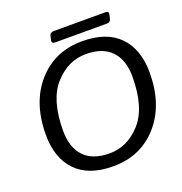

<svg xmlns="http://www.w3.org/2000/svg" viewBox="-147 -951 1033 1092"><g transform="rotate(-20 369.5 -404.5)"><path d="M283.2 -760.7Q261.2 -760.7 265.6 -780.3L271 -804.7Q275.9 -824.2 297.9 -824.2H610.4Q632.3 -824.2 627.4 -804.7L622.1 -780.3Q617.7 -760.7 595.7 -760.7ZM53.7 -283.2Q53.7 -478.5 158.2 -596.7Q262.7 -714.8 428.7 -714.8Q577.6 -714.8 653.8 -635.5Q730 -556.2 730 -417Q730 -221.7 625.5 -103.5Q521 14.6 355 14.6Q206.1 14.6 129.9 -64.7Q53.7 -144 53.7 -283.2ZM153.8 -271.5Q153.8 -171.4 205.8 -116.5Q257.8 -61.5 360.4 -61.5Q467.8 -61.5 548.8 -151.1Q629.9 -240.7 629.9 -428.7Q629.9 -528.8 577.9 -583.7Q525.9 -638.7 423.3 -638.7Q315.9 -638.7 234.9 -549.1Q153.8 -459.5 153.8 -271.5Z"/></g></svg>

Font: Istok
Style: Italic
Weight: 500
Italic angle: -13°
Designer: Andrey V. Panov
Foundry: Andrey V. Panov
Version: Version 1.0.3